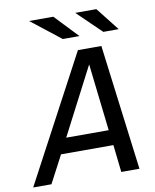

<svg xmlns="http://www.w3.org/2000/svg" viewBox="-135 -893 775 961"><g transform="rotate(-10 252.5 -412.0)"><path d="M495.1 0H402.8L387.2 -139.2H121.1L47.9 0H-44.9L294.9 -638.2H414.1ZM377 -216.8 337.9 -558.1 161.1 -216.8ZM514.2 -706.1H436L314 -824.2H421.4ZM314.9 -706.1H230L79.6 -824.2H202.6Z"/></g></svg>

Font: Code New Roman
Style: Italic
Weight: 400
Italic angle: -11°
Monospace: yes
Designer: Sam Radian
Foundry: Code New Roman
Version: Version 1.508 October 19, 2014